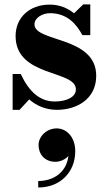

<svg xmlns="http://www.w3.org/2000/svg" viewBox="-20 -490 495 874"><path d="M69 10 113 -37.5C147 -7.5 190 10 239.5 10C328 10 418 -38 418 -145C418 -326.5 137 -297 137 -379C137 -410.5 175.5 -430 207.5 -430C284.5 -430 327 -382 355 -330H391V-470H359L317 -429.5C288 -453 251 -469 206.5 -469C112 -469 51 -408 51 -326C51 -137 325.5 -173 325.5 -83C325.5 -47 280.5 -28 229.5 -28C161.5 -28 112.5 -72 74.5 -153H37.5V10ZM155.5 170.5C155.5 211.5 183.5 246.5 232 246.5C256.5 246.5 279 234 291.5 220C282 297.5 220.5 334 154 334V363.5C257 363.5 322.5 291 322.5 198.5C322.5 134 283.5 94.5 238 94.5C193 94.5 155.5 130 155.5 170.5Z"/></svg>

Font: Bodoni* 06
Style: Bold
Weight: 700
Version: Version 2.2